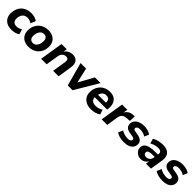

<svg xmlns="http://www.w3.org/2000/svg" viewBox="489 -2149 3803 3803"><g transform="rotate(45 2390.5 -247.5)"><path d="M280 11Q198 11 143 -18.5Q88 -48 61 -101Q34 -154 36 -224Q38 -280 57 -330.5Q76 -381 112 -420Q148 -459 202 -481.5Q256 -504 327 -504Q378 -504 424 -490Q470 -476 499 -452L453 -346Q432 -364 401 -375Q370 -386 337 -386Q299 -386 271.5 -372.5Q244 -359 226.5 -335.5Q209 -312 200.5 -283.5Q192 -255 191 -224Q190 -171 217 -139Q244 -107 305 -107Q332 -107 363.5 -117.5Q395 -128 420 -147L452 -40Q433 -24 404 -12.5Q375 -1 343 5Q311 11 280 11Z M757 11Q678 11 623.5 -18Q569 -47 541 -100Q513 -153 515 -223Q517 -290 540.5 -342Q564 -394 603.5 -430.5Q643 -467 693.5 -485.5Q744 -504 801 -504Q880 -504 934.5 -475Q989 -446 1017 -393.5Q1045 -341 1043 -271Q1041 -203 1017.5 -151Q994 -99 954.5 -62.5Q915 -26 864.5 -7.5Q814 11 757 11ZM761 -104Q801 -104 829 -126Q857 -148 873 -187.5Q889 -227 890 -276Q892 -330 867 -359.5Q842 -389 797 -389Q758 -389 729.5 -367Q701 -345 685 -306Q669 -267 668 -217Q667 -163 691.5 -133.5Q716 -104 761 -104Z M1101 0 1180 -493H1327L1312 -399H1307Q1334 -451 1380.5 -477.5Q1427 -504 1487 -504Q1542 -504 1579.5 -481Q1617 -458 1632.5 -411.5Q1648 -365 1636 -291L1591 0H1437L1483 -288Q1488 -320 1483 -341Q1478 -362 1462.5 -373Q1447 -384 1420 -384Q1387 -384 1361 -369Q1335 -354 1319 -327.5Q1303 -301 1297 -263L1255 0Z M1847 0 1713 -493H1868L1947 -144H1922L2115 -493H2274L1982 0Z M2505 11Q2423 11 2365 -18.5Q2307 -48 2276.5 -100.5Q2246 -153 2248 -223Q2250 -306 2286.5 -369Q2323 -432 2386 -468Q2449 -504 2530 -504Q2611 -504 2661 -469Q2711 -434 2730.5 -374Q2750 -314 2740 -240L2737 -213H2370L2382 -293H2637L2622 -278Q2627 -315 2618.5 -343Q2610 -371 2587.5 -387Q2565 -403 2527 -403Q2490 -403 2463 -386Q2436 -369 2420 -340.5Q2404 -312 2398 -278L2393 -245Q2385 -200 2398 -168Q2411 -136 2442 -119Q2473 -102 2521 -102Q2562 -102 2602.5 -114Q2643 -126 2674 -148L2708 -49Q2670 -20 2616 -4.5Q2562 11 2505 11Z M2797 0 2876 -493H3022L3002 -372H2995Q3015 -428 3060 -463.5Q3105 -499 3170 -503L3220 -506L3214 -374L3116 -365Q3076 -361 3050.5 -346.5Q3025 -332 3011.5 -306.5Q2998 -281 2991 -244L2953 0Z M3428 11Q3363 11 3306 -4Q3249 -19 3210 -47L3254 -145Q3278 -129 3307 -117.5Q3336 -106 3367.5 -100Q3399 -94 3428 -94Q3473 -94 3495.5 -109Q3518 -124 3519 -147Q3519 -164 3507.5 -174.5Q3496 -185 3471 -190L3376 -206Q3314 -217 3282 -251.5Q3250 -286 3252 -337Q3253 -383 3280.5 -420.5Q3308 -458 3360.5 -481Q3413 -504 3490 -504Q3523 -504 3556.5 -498Q3590 -492 3621 -480Q3652 -468 3675 -450L3633 -354Q3601 -377 3561 -388Q3521 -399 3482 -399Q3435 -399 3411.5 -383.5Q3388 -368 3388 -344Q3387 -329 3397 -318Q3407 -307 3430 -303L3524 -287Q3591 -274 3623.5 -241Q3656 -208 3655 -155Q3653 -102 3625 -65Q3597 -28 3546 -8.5Q3495 11 3428 11Z M3897 11Q3848 11 3809.5 -11Q3771 -33 3749 -68.5Q3727 -104 3728 -147Q3729 -198 3760 -230.5Q3791 -263 3853.5 -279Q3916 -295 4013 -295H4091L4079 -216H4015Q3966 -216 3935.5 -210.5Q3905 -205 3891 -191.5Q3877 -178 3876 -154Q3875 -125 3895.5 -108.5Q3916 -92 3948 -92Q3977 -92 4001 -104Q4025 -116 4041.5 -139Q4058 -162 4062 -193L4080 -307Q4088 -349 4065.5 -370.5Q4043 -392 3990 -392Q3947 -392 3904 -380.5Q3861 -369 3816 -344L3786 -445Q3814 -463 3851.5 -476.5Q3889 -490 3930.5 -497Q3972 -504 4014 -504Q4098 -504 4147 -474Q4196 -444 4213.5 -392Q4231 -340 4221 -272L4177 0H4038L4054 -100H4061Q4045 -63 4020 -38Q3995 -13 3963.5 -1Q3932 11 3897 11Z M4508 11Q4443 11 4386 -4Q4329 -19 4290 -47L4334 -145Q4358 -129 4387 -117.5Q4416 -106 4447.5 -100Q4479 -94 4508 -94Q4553 -94 4575.5 -109Q4598 -124 4599 -147Q4599 -164 4587.5 -174.5Q4576 -185 4551 -190L4456 -206Q4394 -217 4362 -251.5Q4330 -286 4332 -337Q4333 -383 4360.5 -420.5Q4388 -458 4440.5 -481Q4493 -504 4570 -504Q4603 -504 4636.5 -498Q4670 -492 4701 -480Q4732 -468 4755 -450L4713 -354Q4681 -377 4641 -388Q4601 -399 4562 -399Q4515 -399 4491.5 -383.5Q4468 -368 4468 -344Q4467 -329 4477 -318Q4487 -307 4510 -303L4604 -287Q4671 -274 4703.5 -241Q4736 -208 4735 -155Q4733 -102 4705 -65Q4677 -28 4626 -8.5Q4575 11 4508 11Z"/></g></svg>

Font: Nunito Sans 11pt ExtraBold
Style: Italic
Weight: 800
Italic angle: -9°
Version: Version 3.101;gftools[0.9.27]